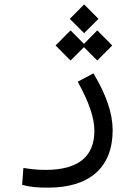

<svg xmlns="http://www.w3.org/2000/svg" viewBox="-20 -631 626 877"><path d="M199.7 226.1C389.6 226.1 494.6 133.8 494.6 -36.6C494.6 -112.3 465.3 -199.2 406.7 -295.9L335 -257.8C387.2 -163.1 411.1 -92.8 411.1 -33.2C411.1 86.4 334.5 145 188.5 145C147.5 145 123.5 141.6 86.9 136.2L81.1 213.4C116.7 223.1 150.4 226.1 199.7 226.1ZM424.3 -354.5 492.7 -423.3 424.3 -492.2 363.3 -430.7 302.2 -492.2 233.9 -423.3 302.2 -354.5 363.3 -415.5ZM364.3 -479.5 429.7 -544.9 364.3 -610.8 298.8 -544.9Z"/></svg>

Font: Cascadia Code SemiLight
Style: Regular
Weight: 350
Monospace: yes
Designer: Aaron Bell
Foundry: Saja Typeworks
Version: Version 2404.023